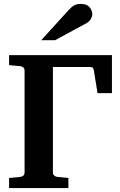

<svg xmlns="http://www.w3.org/2000/svg" viewBox="-20 -949 606 969"><path d="M544.9 -479H472.2L454.1 -590.8Q452.6 -602.5 448.5 -606.7Q444.3 -610.8 435.1 -610.8H247.1V-78.1Q247.1 -68.8 253.7 -63Q260.3 -57.1 269 -56.2L325.2 -50.8V0H25.9V-50.8L82 -56.2Q91.8 -57.1 97.9 -62.7Q104 -68.4 104 -78.1V-592.8Q104 -602.5 97.7 -608.4Q91.3 -614.3 82 -615.2L25.9 -620.1V-670.9H544.9ZM445.8 -876Q445.8 -865.7 438 -852.8Q430.2 -839.8 419.9 -834L257.8 -746.1H188L325.2 -897Q342.8 -916 355.5 -922.6Q368.2 -929.2 388.2 -929.2Q417.5 -929.2 431.6 -913.1Q445.8 -897 445.8 -876Z"/></svg>

Font: Veleka
Style: Bold
Weight: 700
Designer: Stefan Peev, Context Ltd, 2016; SIL International, 1997-2014.
Foundry: Stefan Peev, Context Ltd, 2016
Version: Version 1.000